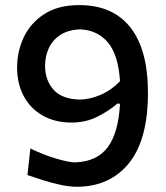

<svg xmlns="http://www.w3.org/2000/svg" viewBox="-20 -720 650 752"><path d="M280 11.5Q251 11.5 215 3.5Q179 -4.5 145.2 -15.2Q111.5 -26 87.5 -34.5L99 -138.5Q152.5 -112.5 202 -98.2Q251.5 -84 273 -84Q359.5 -86.5 401.8 -143.2Q444 -200 450 -313.5L440 -314.5Q406.5 -285.5 361.2 -262.8Q316 -240 260 -240Q195.5 -240 147.5 -267.2Q99.5 -294.5 73.2 -343Q47 -391.5 47 -456Q47 -519 73.5 -574.8Q100 -630.5 154 -665.2Q208 -700 290.5 -700Q422 -700 490.8 -612.5Q559.5 -525 559.5 -356.5Q559.5 -172 484.5 -80.2Q409.5 11.5 280 11.5ZM156.5 -462Q156.5 -406.5 189.2 -369.2Q222 -332 291.5 -330Q332 -330.5 374 -348.5Q416 -366.5 450 -402Q443.5 -504.5 403.2 -553Q363 -601.5 295 -605Q247.5 -603.5 216.8 -583.5Q186 -563.5 171.2 -531.5Q156.5 -499.5 156.5 -462Z"/></svg>

Font: Commissioner Flair Medium
Style: Regular
Weight: 500
Designer: Kostas Bartsokas
Foundry: Kostas Bartsokas
Version: Version 1.000; ttfautohint (v1.8.3)